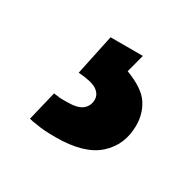

<svg xmlns="http://www.w3.org/2000/svg" viewBox="-64 -71 358 350"><g transform="rotate(30 115.0 104.0)"><path d="M85 208Q59 208 44 205Q35 204 28 202L43 140Q47 141 51 141Q55 142 60 142Q65 142 71 142Q94 142 103.5 134Q113 126 113 113Q113 102 102.5 94.5Q92 87 63 85L81 0H149L139 38Q176 52 189 71.5Q202 91 202 116Q202 157 173.5 182.5Q145 208 85 208Z"/></g></svg>

Font: Golos UI Medium
Style: Regular
Weight: 500
Designer: A.Korolkova, Vitaly Kuzmin
Foundry: ParaType Ltd
Version: Version 2.000